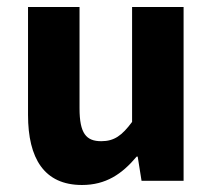

<svg xmlns="http://www.w3.org/2000/svg" viewBox="-20 -516 608 548"><path d="M60 -188C60 -64 106 12 214 12C282 12 328 -19 370 -69H373L384 0H504V-496H357V-168C328 -129 306 -113 269 -113C226 -113 207 -135 207 -207V-496H60Z"/></svg>

Font: Cambridge Sans Bold
Style: Regular
Weight: 700
Version: Version 2.020;PS 002.020;hotconv 1.0.88;makeotf.lib2.5.64775